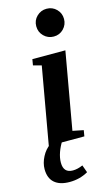

<svg xmlns="http://www.w3.org/2000/svg" viewBox="-163 -743 578 1001"><g transform="rotate(-15 125.5 -242.0)"><path d="M164.6 -43.9 222.7 -32.2 217.3 0H25.4L98.6 -415L54.2 -426.8L59.6 -459H237.8ZM123.5 -619.1Q123.5 -650.9 145.8 -672.4Q168 -693.8 198.7 -693.8Q230 -693.8 251.7 -672.1Q273.4 -650.4 273.4 -619.1Q273.4 -588.4 252 -566.2Q230.5 -543.9 198.7 -543.9Q167.5 -543.9 145.5 -565.7Q123.5 -587.4 123.5 -619.1ZM82.5 210Q29.3 210 1 185.1Q-27.3 160.2 -27.3 111.8Q-27.3 79.1 -10 45.7Q7.3 12.2 35.2 -6.8H99.6Q84 17.1 73.7 45.9Q63.5 74.7 63.5 101.1Q63.5 156.2 114.3 156.2Q139.6 156.2 168 143.6L182.6 184.1Q137.7 210 82.5 210Z"/></g></svg>

Font: Tinos
Style: Bold Italic
Weight: 700
Italic angle: -16.333°
Designer: Steve Matteson
Foundry: Monotype Imaging Inc.
Version: Version 1.23